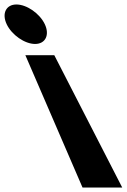

<svg xmlns="http://www.w3.org/2000/svg" viewBox="-175 -576 565 856"><path d="M-145.2 -468C-122.5 -420 -64.6 -380 -18.6 -380C27.4 -380 47.5 -420 24.8 -468C2.1 -516 -55.8 -556 -101.8 -556C-147.8 -556 -167.9 -516 -145.2 -468ZM192.9 260H369.9L67 -330H-62Z"/></svg>

Font: Hussar
Style: BdOpOblFive
Weight: 700
Foundry: Cannot Into Space Fonts
Version: Version 2.00